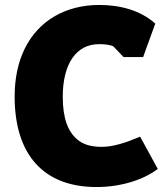

<svg xmlns="http://www.w3.org/2000/svg" viewBox="-20 -744 665 774"><path d="M379 -566C400 -566 423 -564 437 -557L478 -514H557L606 -649C544 -704 462 -724 380 -724C314 -724 253 -709 201 -679C96 -618 39 -503 39 -355C39 -119 157 10 369 10C469 10 560 -20 616 -63L545 -193C485 -168 436 -152 390 -152C348 -152 314 -161 289 -184C254 -215 233 -267 233 -354C233 -486 287 -566 379 -566Z"/></svg>

Font: Frost ExtraBold
Style: Regular
Weight: 800
Designer: Lee Frost
Foundry: Lee Frost for Ice Communication Norge AS
Version: Version 2.011;hotconv 1.0.107;makeotfexe 2.5.65593